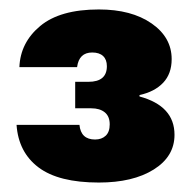

<svg xmlns="http://www.w3.org/2000/svg" viewBox="-20 -734 414 406"><path d="M21 -592Q23 -644 65 -679Q107 -714 189 -714Q258 -714 300.5 -684.5Q343 -655 343 -609Q343 -578 325 -559Q307 -540 275 -533V-530Q349 -510 349 -449Q349 -403 305 -375.5Q261 -348 189 -348Q104 -348 61.5 -380Q19 -412 15 -470H148Q151 -439 181 -439Q195 -439 203.5 -447Q212 -455 212 -471Q212 -488 201.5 -496.5Q191 -505 173 -505H139V-561H167Q206 -561 206 -594Q206 -608 198 -615.5Q190 -623 175 -623Q147 -623 143 -592Z"/></svg>

Font: MSTAGE
Style: Bold
Weight: 700
Designer: Ninad Kale (Devanagari), Jonny Pinhorn (Latin)
Foundry: Indian Type Foundry
Version: 4.004